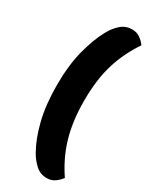

<svg xmlns="http://www.w3.org/2000/svg" viewBox="-207 -714 709 893"><g transform="rotate(30 147.5 -267.0)"><path d="M116 55Q84 -1 64 -81.5Q44 -162 44 -268Q44 -374 65 -454.5Q86 -535 116 -589Q133 -621 158.5 -643.5Q184 -666 219 -666Q244 -666 262.5 -652.5Q281 -639 292 -623Q242 -550 216 -466Q190 -382 190 -268Q190 -211 196.5 -162Q203 -113 216 -69.5Q229 -26 248 13Q267 52 292 89Q281 105 262.5 118.5Q244 132 219 132Q184 132 159 109.5Q134 87 116 55Z"/></g></svg>

Font: Baloo 2 Latin
Style: Bold
Weight: 400
Designer: Sarang Kulkarni and Ek Type
Foundry: Ek Type
Version: Version 1.001